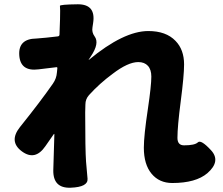

<svg xmlns="http://www.w3.org/2000/svg" viewBox="-20 -824 1040 897"><path d="M310 53Q227 56 229 -30L234 -196Q234 -201 231 -197L192 -141Q144 -71 82 -117Q20 -163 73 -230Q170 -351 227 -433Q244 -457 246 -486L248 -506Q248 -511 243 -510L160 -500Q75 -489 70 -566Q65 -643 150 -644Q157 -644 196 -648L250 -654Q258 -655 258 -663L259 -693Q261 -734 261 -775Q261 -790 260 -796.5Q259 -803 344 -804Q429 -804 415 -716L412 -696Q408 -673 422 -654Q446 -622 404 -560L395 -546Q392 -542 396 -545Q558 -679 673 -679Q756 -679 800 -633Q840 -592 840 -523Q840 -471 824.5 -352Q809 -233 809 -180Q809 -145 840 -145Q890 -145 904.5 -159Q919 -173 966 -122Q1013 -71 949 -15Q895 31 785 31Q724 31 688 -12.5Q652 -56 652 -134Q652 -190 671 -316Q687 -424 687 -466Q687 -499 671 -516.5Q655 -534 626 -534Q578 -534 506 -479Q445 -434 396 -380Q379 -361 379 -336L378 -298Q378 -124 382 -69Q385 -28 389 11Q392 50 310 53Z"/></svg>

Font: Resource Han Rounded TW Heavy
Style: Regular
Weight: 900
Designer: Cyano Hao (round all glyphs); Ryoko NISHIZUKA 西塚涼子 (kana, bopomofo & ideographs); Paul D. Hunt (Latin, Greek & Cyrillic)
Foundry: Cyano Hao
Version: 0.990